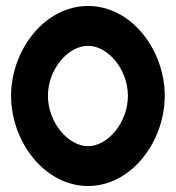

<svg xmlns="http://www.w3.org/2000/svg" viewBox="-20 -610 588 641"><path d="M17 -290C17 -138 128 11 274 11C420 11 530 -139 530 -290C530 -442 420 -590 274 -590C128 -590 17 -442 17 -290ZM140 -290C140 -379 207 -457 274 -457C340 -457 407 -379 407 -290C407 -201 340 -122 274 -122C208 -122 140 -201 140 -290Z"/></svg>

Font: Charger Sport
Style: Ult
Weight: 1000
Designer: Jasper
Foundry: Cannot Into Space Fonts
Version: Version 1.1